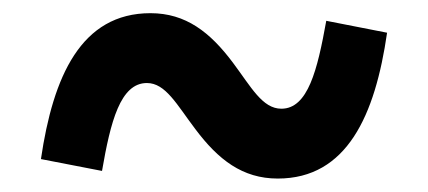

<svg xmlns="http://www.w3.org/2000/svg" viewBox="-20 -448 640 287"><path d="M395.2 -181.1C498.6 -181.1 540.8 -275.6 558.6 -399.1L467.7 -416.9C454.5 -343.4 440.3 -285.5 400.6 -285.5C372.2 -285.5 355.5 -317.8 328.1 -354.4C294 -399.9 257.8 -428.3 204.9 -428.3C101.2 -428.3 59.3 -333.8 41.2 -210.2L132.5 -192.5C145.2 -266 159.8 -323.9 199.6 -323.9C227.6 -323.9 244.3 -291.5 272 -255C306.1 -209.5 342.3 -181.1 395.2 -181.1Z"/></svg>

Font: Margiela Mono SemiBold
Style: Regular
Weight: 600
Designer: Mike Abbink, Paul van der Laan, Pieter van Rosmalen
Foundry: Bold Monday
Version: Version 2.003 2021